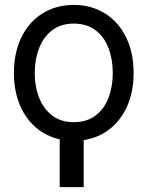

<svg xmlns="http://www.w3.org/2000/svg" viewBox="-20 -557 640 774"><path d="M317.4 197.3H220.7V-31.2H317.4ZM36.1 -262.7Q36.1 -344.7 66.4 -406.7Q96.7 -468.8 151.4 -502.9Q206.1 -537.1 277.3 -537.1Q348.6 -537.1 403.3 -502.9Q458 -468.8 488.3 -406.7Q518.6 -344.7 518.6 -262.7Q518.6 -181.6 488.3 -119.6Q458 -57.6 403.3 -23.4Q348.6 10.7 277.3 10.7Q206.1 10.7 151.4 -23.4Q96.7 -57.6 66.4 -119.6Q36.1 -181.6 36.1 -262.7ZM434.6 -262.7Q434.6 -317.4 417.5 -362.8Q400.4 -408.2 365.2 -435.1Q330.1 -461.9 277.3 -461.9Q225.6 -461.9 190.4 -435.1Q155.3 -408.2 137.7 -362.8Q120.1 -317.4 120.1 -262.7Q120.1 -208 137.7 -163.1Q155.3 -118.2 190.4 -91.3Q225.6 -64.5 277.3 -64.5Q330.1 -64.5 365.2 -91.3Q400.4 -118.2 417.5 -163.1Q434.6 -208 434.6 -262.7Z"/></svg>

Font: WEMIX Pretendard Variable
Style: Regular
Weight: 400
Designer: Base glyphs from Inter by Rasmus Andersson; Hangeul glyphs from Noto Sans CJK(Source Han Sans) by Jang Soo-young and Kan
Foundry: Kil Hyung-jin
Version: Version 1.000;Glyphs 3.2 (3208)